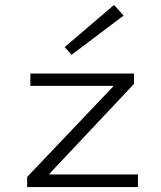

<svg xmlns="http://www.w3.org/2000/svg" viewBox="-20 -758 654 778"><path d="M90 0V-18L130 -51H539V0ZM90 -15V-41L459 -429L438 -377V-445H523V-418L157 -29L181 -81V-15ZM103 -410V-460H523V-445L474 -410ZM242 -567 442 -738 481 -695 270 -536Z"/></svg>

Font: Intel One Mono Light
Style: Regular
Weight: 300
Monospace: yes
Designer: Fred Shallcrass
Foundry: Frere-Jones Type LLC
Version: Version 1.004